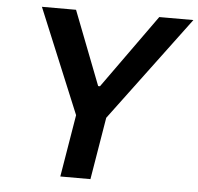

<svg xmlns="http://www.w3.org/2000/svg" viewBox="-52 -780 862 834"><g transform="rotate(5 379.0 -363.5)"><path d="M97.3 -727.3H246.1L370.7 -405.5H378.6L609 -727.3H757.8L417.6 -271.3L372.5 0H241.1L286.2 -271.3Z"/></g></svg>

Font: Inter UI Semi Bold
Style: Italic
Weight: 600
Italic angle: -9.39999°
Designer: Rasmus Andersson
Foundry: rsms
Version: 3.2;8d6f07862